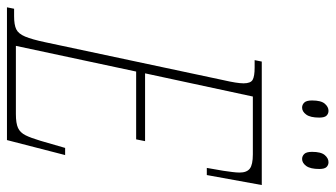

<svg xmlns="http://www.w3.org/2000/svg" viewBox="-246 -720 941 538"><g transform="rotate(90 224.0 -450.5)"><path d="M-25 0 -21 -20H0Q24 -20 36.5 -26Q49 -32 57 -51Q65 -70 73 -108L179 -606Q188 -645 188 -663Q188 -683 178 -688.5Q168 -694 144 -694H123L127 -714H473L445 -560H425L433 -606Q435 -620 436.5 -631.5Q438 -643 438 -652Q438 -672 427 -680.5Q416 -689 387 -689H225L160 -387H350L345 -362H155L83 -25H274Q300 -25 313 -31Q326 -37 333.5 -52Q341 -67 349 -94L369 -163H389L347 0ZM400 -827Q392 -827 386 -833Q380 -839 380 -855Q380 -880 389 -890.5Q398 -901 409 -901Q417 -901 422.5 -895.5Q428 -890 428 -875Q428 -850 419.5 -838.5Q411 -827 400 -827ZM256 -827Q248 -827 242 -833Q236 -839 236 -855Q236 -880 245 -890.5Q254 -901 265 -901Q273 -901 278.5 -895.5Q284 -890 284 -875Q284 -850 275.5 -838.5Q267 -827 256 -827Z"/></g></svg>

Font: Noto Serif ExtraCondensed Thin
Style: Italic
Weight: 100
Width: 2
Italic angle: -12°
Designer: Monotype Design Team
Foundry: Monotype Imaging Inc.
Version: Version 2.013